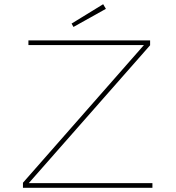

<svg xmlns="http://www.w3.org/2000/svg" viewBox="-20 -892 836 912"><path d="M89 0V-24L676 -692L677 -678H115V-700H693V-677L106 -10L108 -22H704V0ZM329 -764 320 -780 470 -872 483 -850Z"/></svg>

Font: Lexend Peta Thin
Style: Regular
Weight: 250
Version: Version 1.007